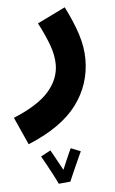

<svg xmlns="http://www.w3.org/2000/svg" viewBox="-93 -421 529 883"><g transform="rotate(-5 171.5 20.0)"><path d="M20 230 -37 103Q77 56 126.5 -1Q176 -58 176 -125Q176 -168 158 -216.5Q140 -265 111 -320L240 -383Q276 -312 295 -252.5Q314 -193 314 -137Q314 -20 244.5 73Q175 166 20 230ZM142 423Q135 407 122 382.5Q109 358 95.5 333Q82 308 72 291L117 267Q122 276 131 292Q140 308 150 326.5Q160 345 169 361Q177 342 185.5 322Q194 302 201 286.5Q208 271 211 265L256 283Q252 291 244.5 308Q237 325 227.5 346Q218 367 209.5 386.5Q201 406 196 418Z"/></g></svg>

Font: Noto Sans Arabic SemCond
Style: Bold
Weight: 700
Width: 4
Designer: Monotype Design Team, Nadine Chahine, Nizar Qandah and Khaled Hosny
Foundry: Monotype Imaging Inc.
Version: Version 2.012; ttfautohint (v1.8.4.7-5d5b)